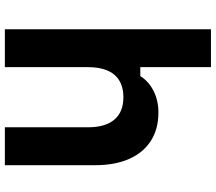

<svg xmlns="http://www.w3.org/2000/svg" viewBox="-69 -819 888 790"><g transform="rotate(90 375.0 -424.0)"><path d="M100.3 -848H256.3V-557.3H292.9Q315.2 -592.5 354.6 -612.1Q393.9 -631.8 443.2 -631.8Q510.9 -631.8 559.4 -600.8Q608 -569.8 633.9 -511.4Q659.7 -452.9 659.7 -372.1V0H503.7V-342.1Q503.7 -413.2 472.3 -450.4Q440.9 -487.7 380.3 -487.7Q319.2 -487.7 287.7 -450.7Q256.3 -413.8 256.3 -342.1V0H100.3Z"/></g></svg>

Font: Martian Mono Custom sWd Rg
Style: Regular
Weight: 400
Width: 6
Monospace: yes
Designer: Alex Havermale
Foundry: Evil Martians
Version: Version 1.000